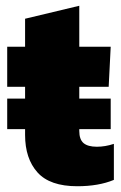

<svg xmlns="http://www.w3.org/2000/svg" viewBox="-20 -636 420 666"><path d="M5 -188V-294H67V-335H5V-474H67V-571L255 -616V-474H364L357 -335H255V-294H364V-188H255V-182Q255 -152 270 -139.5Q285 -127 316 -127Q345 -127 375 -137V-12Q322 10 248 10Q153 10 110 -38Q67 -86 67 -168V-188Z"/></svg>

Font: Kanit
Style: Bold
Weight: 700
Designer: Katatrad Team
Foundry: CadsonDemak
Version: Version 2.000; ttfautohint (v1.8.3)